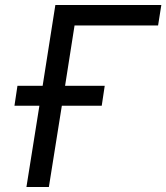

<svg xmlns="http://www.w3.org/2000/svg" viewBox="-20 -750 667 770"><path d="M86 0H176L228 -326H388L400 -406H241L279 -648H614L627 -730H202L151 -406H50L38 -326H138Z"/></svg>

Font: JetBrains Mono
Style: Italic
Weight: 400
Italic angle: -9°
Monospace: yes
Designer: Philipp Nurullin, Konstantin Bulenkov
Foundry: JetBrains
Version: Version 2.305